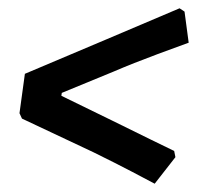

<svg xmlns="http://www.w3.org/2000/svg" viewBox="-20 -500 493 463"><path d="M40 -322 234 -404 413 -480 425 -472 435 -397Q418 -391 360 -369.5Q302 -348 253 -327L129 -276L128 -269L251 -209Q304 -183 345.5 -162.5Q387 -142 400 -136L403 -121L353 -57Q340 -64 299 -85.5Q258 -107 205 -133L33 -214L27 -227Z"/></svg>

Font: Alegreya
Style: Bold Italic
Weight: 700
Italic angle: -7°
Designer: Juan Pablo del Peral
Foundry: Huerta Tipografica
Version: Version 2.007; ttfautohint (v1.6)